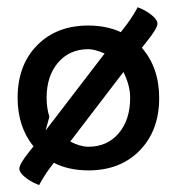

<svg xmlns="http://www.w3.org/2000/svg" viewBox="-20 -477 500 543"><path d="M29.8 -200.2Q29.8 -292.5 84.7 -348.6Q139.6 -404.8 230 -404.8Q280.8 -404.8 321.8 -386.2L339.8 -409.7Q348.1 -420.4 358.2 -437Q368.2 -453.6 369.1 -456.5Q384.8 -451.2 402.3 -439.5Q425.3 -422.9 425.3 -410.2Q425.3 -397.5 398.4 -363.8L381.3 -341.8Q430.2 -285.2 430.2 -200.2Q430.2 -107.9 375.2 -51.5Q320.3 4.9 230 4.9Q174.3 4.9 132.3 -16.6L120.1 -0.5Q111.8 10.3 101.8 26.9Q91.8 43.5 90.8 46.4Q75.2 41 57.6 29.3Q34.7 12.7 34.7 0Q34.7 -12.7 61.5 -46.4L74.7 -63Q29.8 -118.7 29.8 -200.2ZM108.9 -107.9 275.9 -325.7Q247.6 -337.9 230 -337.9Q176.8 -337.9 144.3 -300Q111.8 -262.2 111.8 -200.2Q111.8 -172.4 119.6 -146.5ZM178.7 -76.7Q207 -62 230 -62Q283.2 -62 315.7 -100.1Q348.1 -138.2 348.1 -200.2Q348.1 -235.4 329.1 -273.4Z"/></svg>

Font: Nikodecs
Style: Medium
Weight: 500
Version: Version 0.29